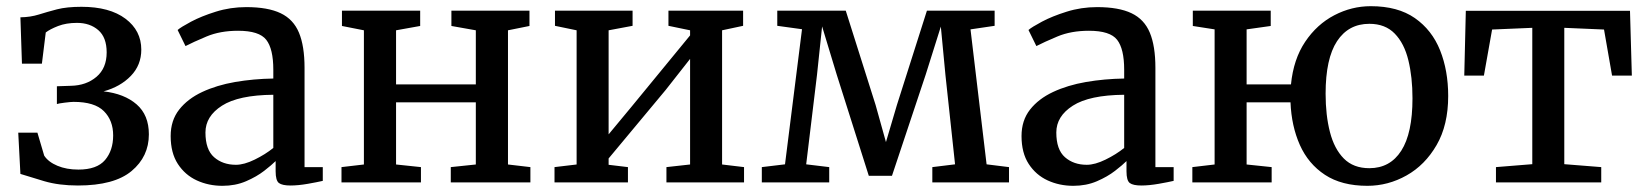

<svg xmlns="http://www.w3.org/2000/svg" viewBox="-20 -590 5331 621"><path d="M232 10Q170.5 10 123 -4Q75.5 -18 46 -27.5L39 -161H101L123 -86.5Q136.5 -66 165.8 -53.8Q195 -41.5 233.5 -41.5Q293.5 -41.5 319.8 -72.5Q346 -103.5 346 -152Q346 -200.5 316 -230.5Q286 -260.5 218 -260.5Q209.5 -260.5 189.5 -258Q169.5 -255.5 164 -253.5V-311L209.5 -312.5Q259 -313.5 292 -341.5Q325 -369.5 325 -420.5Q325 -469 298 -492.5Q271 -516 229 -516Q194 -516 167.8 -505.8Q141.5 -495.5 128 -485L115.5 -384H51L46 -534Q78.5 -534.5 105.5 -543Q132.5 -551.5 164.2 -559.8Q196 -568 243.5 -568Q334.5 -568 385.8 -529.5Q437 -491 437 -429.5Q437 -379.5 403.2 -344.5Q369.5 -309.5 315 -294.5Q382 -287 421.8 -252.5Q461.5 -218 461.5 -155.5Q461.5 -83.5 405.5 -36.8Q349.5 10 232 10Z M532 -150Q532 -200.5 559.5 -235.5Q587 -270.5 634 -292.5Q681 -314.5 740.5 -324.8Q800 -335 864 -336V-364.5Q864 -432 841.2 -461.2Q818.5 -490.5 750 -490.5Q692 -490.5 648 -472Q604 -453.5 580 -441L554.5 -493Q564.5 -502 597.8 -519.8Q631 -537.5 678 -552.2Q725 -567 776.5 -567Q846.5 -567 887.8 -547.2Q929 -527.5 947 -484.2Q965 -441 965 -370.5V-49.5H1024V-5Q1007 -1 975.8 4.5Q944.5 10 919.5 10Q893 10 882.2 2Q871.5 -6 871.5 -36V-69Q859 -56.5 834.5 -37.5Q810 -18.5 775.8 -3.8Q741.5 11 699.5 11Q654.5 11 616.5 -6.5Q578.5 -24 555.2 -59.8Q532 -95.5 532 -150ZM743 -57Q769.5 -57 803.8 -73.8Q838 -90.5 864 -111.5V-283.5Q751.5 -282.5 698 -248.2Q644.5 -214 644.5 -161.5Q644.5 -106 672.5 -81.5Q700.5 -57 743 -57Z M1084.5 0V-49.5L1157 -58V-492L1086 -506V-555.5H1339V-506L1261 -492V-317H1519V-492L1440 -506V-555.5H1692.5V-506L1623 -492V-58L1695.5 -49.5V0H1438V-49.5L1519 -58V-259H1261V-58L1341.5 -49.5V0Z M1773.5 0V-49.5L1845 -58V-492L1775 -506.5V-555.5H2026V-506.5L1948.5 -492V-155.5L2021.5 -243.5L2212 -475.5V-492L2142 -506.5V-555.5H2383.5V-506.5L2315.5 -492V-58L2386.5 -49.5V0H2135.5V-49.5L2212 -58V-399.5L2133 -299L1948.5 -77.5V-57L2011 -49.5V0Z M2444 0V-49.5L2519 -58.5L2574 -495.5L2494 -506.5V-555.5H2715.5L2812 -250.5L2845.5 -130.5L2881 -250.5L2978 -555.5H3197V-506.5L3119 -495L3171 -58.5L3243.5 -49.5V0H2995.5V-49.5L3069 -58.5L3038 -346.5L3023 -504L2974 -348.5L2865 -21.5H2790L2686 -349.5L2639 -504.5L2622.5 -348L2587.5 -58.5L2662 -49.5V0Z M3284 -150Q3284 -200.5 3311.5 -235.5Q3339 -270.5 3386 -292.5Q3433 -314.5 3492.5 -324.8Q3552 -335 3616 -336V-364.5Q3616 -432 3593.2 -461.2Q3570.5 -490.5 3502 -490.5Q3444 -490.5 3400 -472Q3356 -453.5 3332 -441L3306.5 -493Q3316.5 -502 3349.8 -519.8Q3383 -537.5 3430 -552.2Q3477 -567 3528.5 -567Q3598.5 -567 3639.8 -547.2Q3681 -527.5 3699 -484.2Q3717 -441 3717 -370.5V-49.5H3776V-5Q3759 -1 3727.8 4.5Q3696.5 10 3671.5 10Q3645 10 3634.2 2Q3623.5 -6 3623.5 -36V-69Q3611 -56.5 3586.5 -37.5Q3562 -18.5 3527.8 -3.8Q3493.5 11 3451.5 11Q3406.5 11 3368.5 -6.5Q3330.5 -24 3307.2 -59.8Q3284 -95.5 3284 -150ZM3495 -57Q3521.5 -57 3555.8 -73.8Q3590 -90.5 3616 -111.5V-283.5Q3503.5 -282.5 3450 -248.2Q3396.5 -214 3396.5 -161.5Q3396.5 -106 3424.5 -81.5Q3452.5 -57 3495 -57Z M4402.5 11Q4319.5 11 4265.5 -24.5Q4211.5 -60 4184.2 -121.2Q4157 -182.5 4154 -259H4012V-58L4093 -49.5V0H3836.5V-49.5L3908.5 -58V-495L3838 -506V-555.5H4090V-506L4012 -495V-317H4155.5Q4163.5 -398.5 4201.5 -455Q4239.5 -511.5 4295.8 -540.8Q4352 -570 4413.5 -570Q4501 -570 4556.2 -531.5Q4611.5 -493 4637.8 -427.2Q4664 -361.5 4664 -279.5Q4664 -185.5 4626.5 -120.8Q4589 -56 4529.2 -22.5Q4469.5 11 4402.5 11ZM4409 -46Q4476 -46 4512.2 -102.5Q4548.5 -159 4548.5 -272Q4548.5 -340.5 4535.2 -395Q4522 -449.5 4491.2 -481.2Q4460.5 -513 4409 -513Q4341.5 -513 4304.5 -456.8Q4267.5 -400.5 4267.5 -287Q4267.5 -217.5 4281.5 -163Q4295.5 -108.5 4326.5 -77.2Q4357.5 -46 4409 -46Z M4818.5 0V-49.5L4936 -59V-500L4806 -494.5L4779.5 -345.5H4716L4721 -555H5252L5258 -345.5H5194L5168 -494.5L5039.5 -500V-59L5159 -49.5V0Z"/></svg>

Font: Merriweather
Style: Regular
Weight: 400
Designer: Eben Sorkin
Foundry: Eben Sorkin
Version: Version 2.100; ttfautohint (v1.7.19-72a1) -l 8 -r 50 -G 200 